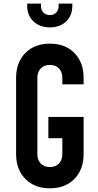

<svg xmlns="http://www.w3.org/2000/svg" viewBox="-20 -1002 528 1038"><path d="M249.5 16Q166.5 16 116.8 -35Q67 -86 67 -169V-581Q67 -664.5 116.8 -715.2Q166.5 -766 249.5 -766Q333 -766 382.5 -715.2Q432 -664.5 432 -581V-546H317V-581Q317 -612.5 299 -631.8Q281 -651 249.5 -651Q218 -651 200 -631.8Q182 -612.5 182 -581V-169Q182 -137.5 200 -118.2Q218 -99 249.5 -99Q281 -99 299 -118.2Q317 -137.5 317 -169V-255H241.5V-370H432V-169Q432 -86 382.5 -35Q333 16 249.5 16ZM249.5 -854Q195.5 -854 161.2 -886Q127 -918 127 -970.5V-982.5H201.5V-970.5Q201.5 -947.5 215 -934Q228.5 -920.5 249.5 -920.5Q270.5 -920.5 283.8 -934Q297 -947.5 297 -970.5V-982.5H371V-970.5Q371 -918 337.5 -886Q304 -854 249.5 -854Z"/></svg>

Font: Mohave SemiBold
Style: Regular
Weight: 600
Designer: Gumpita Rahayu
Foundry: Tokotype
Version: Version 2.003